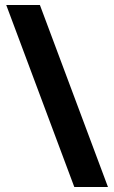

<svg xmlns="http://www.w3.org/2000/svg" viewBox="-20 -742 458 770"><path d="M140 -722H5L278 8H413Z"/></svg>

Font: Noto Sans Thai Looped Condensed ExtraBold
Style: Regular
Weight: 800
Width: 3
Designer: Sasikarn Vongin, Ben Mitchell
Foundry: The Fontpad Ltd
Version: Version 1.001